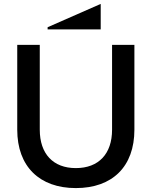

<svg xmlns="http://www.w3.org/2000/svg" viewBox="-20 -944 774 980"><path d="M367 16C554 16 666 -94 666 -282V-715H552V-282C552 -159 484 -86 367 -86C251 -86 183 -159 183 -282V-715H68V-282C68 -94 182 16 367 16ZM223 -794H494V-924L223 -805Z"/></svg>

Font: LaHaus Display SemiBold
Style: Regular
Weight: 600
Designer: We are Make, BastardaType, Dalton Maag Ltd
Foundry: BastardaType, Dalton Maag Ltd
Version: Version 3.100;Glyphs 3.3 (3331)